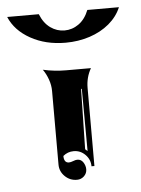

<svg xmlns="http://www.w3.org/2000/svg" viewBox="-56 -680 424 579"><g transform="rotate(-5 156.0 -391.0)"><path d="M-12.9 -644.5H82.8Q93.8 -616.9 113.4 -602.9Q133.1 -588.9 156.2 -588.9Q179.4 -588.9 199.1 -602.9Q218.8 -616.9 229.7 -644.5H325.4Q313.7 -616.5 288.6 -595.3Q263.4 -574.2 229.1 -563Q194.8 -551.8 156.2 -551.8Q95.9 -551.8 50.3 -577.3Q4.6 -602.8 -12.9 -644.5ZM80.3 -476.6Q115 -468.8 150.1 -468.8H225.3Q210 -442.1 210 -410.2V-173.8H201.2Q201.2 -194.3 186.5 -209.1Q171.9 -223.9 151.4 -223.9Q133.3 -223.9 119.4 -212.2Q119.4 -191.4 134.5 -191.2Q139.6 -191.2 147.3 -194.2Q155 -197.3 160.2 -197.3Q171.6 -197.3 178.1 -187.3Q184.6 -177.2 184.6 -166.3Q184.6 -154.1 175.7 -145.5Q166.7 -137 154.3 -137Q132.8 -137 117.7 -151.9Q102.5 -166.7 102.5 -187.7V-410.2Q102.5 -428 96.3 -445.4Q90.1 -462.9 80.3 -476.6ZM186.5 -226.6 193.4 -220.7 192.4 -409.2 190.2 -408.7Z"/></g></svg>

Font: AgreloyInT3
Style: Medium
Weight: 400
Designer: gluk
Foundry: gluk
Version: Version 0.27